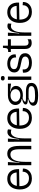

<svg xmlns="http://www.w3.org/2000/svg" viewBox="1658 -2364 857 4212"><g transform="rotate(-90 2086.0 -258.5)"><path d="M277 13Q162 13 98.5 -58.5Q35 -130 35 -252Q35 -328 61 -390.5Q87 -453 139.5 -490Q192 -527 270 -527Q373 -527 430 -458.5Q487 -390 481 -268L108 -261Q108 -258 108 -254Q108 -157 152.5 -104Q197 -51 281 -51Q324 -51 352.5 -65Q381 -79 397 -101Q413 -123 419 -146.5Q425 -170 424 -190L494 -184Q494 -124 466.5 -80Q439 -36 390.5 -11.5Q342 13 277 13ZM270 -460Q205 -460 165.5 -421Q126 -382 114 -317L408 -322Q403 -384 368.5 -422Q334 -460 270 -460Z M567 0V-232L566 -513H637L619 -261H628Q646 -527 819 -527Q907 -527 949 -462.5Q991 -398 991 -263V0H917V-264Q917 -365 890 -411.5Q863 -458 801 -458Q722 -458 681.5 -378Q641 -298 641 -134V0Z M1082 0V-235L1081 -513H1152L1133 -266H1143Q1152 -398 1191.5 -461Q1231 -524 1295 -524Q1324 -524 1353 -512L1348 -437Q1333 -442 1318.5 -444.5Q1304 -447 1292 -447Q1229 -447 1192.5 -373Q1156 -299 1156 -163V0Z M1607 13Q1492 13 1428.5 -58.5Q1365 -130 1365 -252Q1365 -328 1391 -390.5Q1417 -453 1469.5 -490Q1522 -527 1600 -527Q1703 -527 1760 -458.5Q1817 -390 1811 -268L1438 -261Q1438 -258 1438 -254Q1438 -157 1482.5 -104Q1527 -51 1611 -51Q1654 -51 1682.5 -65Q1711 -79 1727 -101Q1743 -123 1749 -146.5Q1755 -170 1754 -190L1824 -184Q1824 -124 1796.5 -80Q1769 -36 1720.5 -11.5Q1672 13 1607 13ZM1600 -460Q1535 -460 1495.5 -421Q1456 -382 1444 -317L1738 -322Q1733 -384 1698.5 -422Q1664 -460 1600 -460Z M2097 150Q2009 150 1960.5 136.5Q1912 123 1892 99.5Q1872 76 1872 46Q1872 5 1907 -23.5Q1942 -52 2015 -66V-76Q1955 -76 1927.5 -87.5Q1900 -99 1900 -127Q1900 -151 1926.5 -169Q1953 -187 2019 -202V-213Q1951 -220 1919.5 -258.5Q1888 -297 1888 -349Q1888 -397 1915 -434Q1942 -471 1990 -492Q2038 -513 2101 -513H2358V-444L2188 -466V-456Q2252 -443 2279.5 -411Q2307 -379 2307 -336Q2307 -271 2253 -228Q2199 -185 2101 -185Q2083 -185 2070 -186.5Q2057 -188 2039 -191Q1993 -175 1976.5 -160.5Q1960 -146 1960 -136Q1960 -122 1983 -119.5Q2006 -117 2035 -117H2191Q2207 -117 2236.5 -114.5Q2266 -112 2297.5 -101.5Q2329 -91 2351 -66.5Q2373 -42 2373 3Q2373 150 2097 150ZM2103 -240Q2162 -240 2198.5 -268.5Q2235 -297 2235 -346Q2235 -394 2197 -425Q2159 -456 2100 -456Q2037 -456 1999 -424.5Q1961 -393 1961 -348Q1961 -301 2001 -270.5Q2041 -240 2103 -240ZM2088 83Q2207 83 2255 63Q2303 43 2303 3Q2303 -28 2281.5 -41.5Q2260 -55 2228.5 -57.5Q2197 -60 2167 -60H2040Q1984 -39 1962 -21.5Q1940 -4 1940 23Q1940 50 1959.5 62.5Q1979 75 2012.5 79Q2046 83 2088 83Z M2439 0V-513H2513V0ZM2476 -584Q2426 -584 2426 -626Q2426 -667 2476 -667Q2525 -667 2525 -625Q2525 -584 2476 -584Z M2813 13Q2749 13 2698.5 -6Q2648 -25 2620.5 -68Q2593 -111 2598 -183L2668 -190Q2664 -137 2682 -106.5Q2700 -76 2734.5 -63Q2769 -50 2815 -50Q2881 -50 2916 -72.5Q2951 -95 2951 -132Q2951 -164 2931 -181.5Q2911 -199 2877 -208Q2843 -217 2802 -225Q2764 -232 2728.5 -241Q2693 -250 2664.5 -265.5Q2636 -281 2619 -307Q2602 -333 2602 -374Q2602 -442 2655.5 -484.5Q2709 -527 2798 -527Q2854 -527 2900.5 -508Q2947 -489 2974.5 -448.5Q3002 -408 2999 -344L2931 -333Q2935 -401 2895 -432Q2855 -463 2794 -463Q2740 -463 2707 -440.5Q2674 -418 2674 -379Q2674 -346 2694.5 -328.5Q2715 -311 2749 -302.5Q2783 -294 2823 -287Q2858 -281 2893.5 -272.5Q2929 -264 2958.5 -248.5Q2988 -233 3006 -205.5Q3024 -178 3024 -134Q3024 -65 2967 -26Q2910 13 2813 13Z M3250 9Q3186 9 3151.5 -28Q3117 -65 3117 -136V-449H3051V-508H3083Q3109 -510 3121.5 -523Q3134 -536 3136 -562L3142 -622H3190V-513H3330V-448H3190V-138Q3190 -60 3259 -60Q3277 -60 3296.5 -65.5Q3316 -71 3330 -83V-8Q3311 0 3291.5 4.5Q3272 9 3250 9Z M3406 0V-235L3405 -513H3476L3457 -266H3467Q3476 -398 3515.5 -461Q3555 -524 3619 -524Q3648 -524 3677 -512L3672 -437Q3657 -442 3642.5 -444.5Q3628 -447 3616 -447Q3553 -447 3516.5 -373Q3480 -299 3480 -163V0Z M3931 13Q3816 13 3752.5 -58.5Q3689 -130 3689 -252Q3689 -328 3715 -390.5Q3741 -453 3793.5 -490Q3846 -527 3924 -527Q4027 -527 4084 -458.5Q4141 -390 4135 -268L3762 -261Q3762 -258 3762 -254Q3762 -157 3806.5 -104Q3851 -51 3935 -51Q3978 -51 4006.5 -65Q4035 -79 4051 -101Q4067 -123 4073 -146.5Q4079 -170 4078 -190L4148 -184Q4148 -124 4120.5 -80Q4093 -36 4044.5 -11.5Q3996 13 3931 13ZM3924 -460Q3859 -460 3819.5 -421Q3780 -382 3768 -317L4062 -322Q4057 -384 4022.5 -422Q3988 -460 3924 -460Z"/></g></svg>

Font: Bricolage Grotesque 96pt Light
Style: Regular
Weight: 300
Designer: Mathieu Triay
Foundry: Atelier Triay
Version: Version 1.001; ttfautohint (v1.8.4.7-5d5b);gftools[0.9.33.de